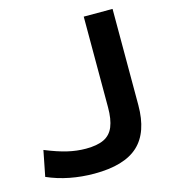

<svg xmlns="http://www.w3.org/2000/svg" viewBox="-110 -820 823 920"><g transform="rotate(-15 301.5 -360.0)"><path d="M246 10Q183 10 124 -1.5Q65 -13 13 -36L38 -163Q99 -138 145.5 -127Q192 -116 237 -116Q293 -116 326.5 -132Q360 -148 375 -184.5Q390 -221 390 -280V-730H533V-253Q533 -118 463.5 -54Q394 10 246 10Z"/></g></svg>

Font: M PLUS 1
Style: Bold
Weight: 700
Designer: Coji Morishita
Foundry: UNDERFOREST DESIGN
Version: Version 1.001